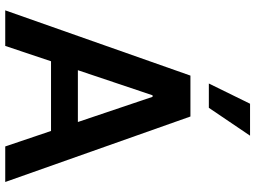

<svg xmlns="http://www.w3.org/2000/svg" viewBox="-141 -834 975 733"><g transform="rotate(90 346.5 -467.5)"><path d="M19.5 0 268.6 -707H424.8L674.8 0H539.1L480 -174.8H213.9L155.3 0ZM445.8 -277.3 349.6 -562.5H343.8L248 -277.3ZM376 -934.6H498L391.6 -777.3H298.8Z"/></g></svg>

Font: Pretendard JP SemiBold
Style: Regular
Weight: 600
Designer: Base glyphs from Inter by Rasmus Andersson; Hangeul glyphs from Noto Sans CJK(Source Han Sans) by Jang Soo-young and Kan
Foundry: Kil Hyung-jin
Version: Version 1.309